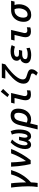

<svg xmlns="http://www.w3.org/2000/svg" viewBox="2024 -2862 1027 5116"><g transform="rotate(-90 2538.0 -303.5)"><path d="M114 185Q124 123 128 60.5Q132 -2 132 -65Q132 -150 127 -232.5Q122 -315 114.5 -389Q107 -463 99 -522H212Q218 -485 223.5 -420.5Q229 -356 232.5 -278Q236 -200 237 -123Q280 -167 313.5 -217.5Q347 -268 373 -320Q399 -372 418 -423.5Q437 -475 450 -522H565Q547 -461 521 -395Q495 -329 456 -261Q417 -193 363.5 -125Q310 -57 237 8Q235 58 231.5 102.5Q228 147 222 185Z M725 0Q709 -68 694.5 -151.5Q680 -235 669.5 -329Q659 -423 655 -522H770Q771 -462 776 -390.5Q781 -319 788.5 -249.5Q796 -180 805 -125Q833 -161 862.5 -210.5Q892 -260 920.5 -315Q949 -370 972 -423.5Q995 -477 1010 -522H1126Q1102 -454 1067 -382Q1032 -310 991.5 -240Q951 -170 908.5 -108.5Q866 -47 827 0Z M1240 11Q1182 11 1153.5 -32.5Q1125 -76 1125 -142Q1125 -214 1147 -285.5Q1169 -357 1208.5 -421Q1248 -485 1302 -535L1379 -496Q1326 -443 1292 -386Q1258 -329 1241 -273Q1224 -217 1224 -165Q1224 -127 1235 -105.5Q1246 -84 1263 -84Q1281 -84 1294.5 -98.5Q1308 -113 1317.5 -137Q1327 -161 1334.5 -190Q1342 -219 1348 -247L1362 -310H1455L1440 -247Q1435 -225 1431.5 -201.5Q1428 -178 1428 -162Q1428 -128 1437 -106Q1446 -84 1467 -84Q1487 -84 1502 -105Q1517 -126 1526.5 -160Q1536 -194 1541 -233Q1546 -272 1546 -307Q1546 -364 1535.5 -415.5Q1525 -467 1510 -501L1602 -533Q1615 -507 1625 -470Q1635 -433 1640.5 -392.5Q1646 -352 1646 -314Q1646 -255 1637.5 -197Q1629 -139 1608 -92.5Q1587 -46 1551 -17.5Q1515 11 1461 11Q1424 11 1398 -12Q1372 -35 1363 -72Q1337 -25 1304.5 -7Q1272 11 1240 11Z M1648 185 1766 -306Q1794 -420 1857.5 -477Q1921 -534 2020 -534Q2110 -534 2156 -482.5Q2202 -431 2202 -333Q2202 -263 2182 -200.5Q2162 -138 2124.5 -90.5Q2087 -43 2034 -15.5Q1981 12 1916 12Q1888 12 1860.5 5.5Q1833 -1 1808 -13L1759 185ZM1908 -84Q1955 -84 1989.5 -105Q2024 -126 2046.5 -161.5Q2069 -197 2080 -241Q2091 -285 2091 -331Q2091 -381 2072 -409Q2053 -437 2011 -437Q1961 -437 1927 -403Q1893 -369 1874 -293L1830 -106Q1847 -96 1867.5 -90Q1888 -84 1908 -84Z M2576 7Q2522 7 2488.5 -11.5Q2455 -30 2440 -62.5Q2425 -95 2425 -138Q2425 -160 2428.5 -183Q2432 -206 2438 -231L2486 -430H2337L2360 -522H2619L2548 -220Q2542 -202 2539 -185Q2536 -168 2536 -154Q2536 -125 2552 -107Q2568 -89 2606 -89Q2625 -89 2646.5 -92.5Q2668 -96 2690 -102L2687 -10Q2666 -3 2639 2Q2612 7 2576 7ZM2575 -575 2510 -619 2654 -797 2727 -735Z M3159 190 3080 147Q3093 134 3106.5 119Q3120 104 3129.5 85.5Q3139 67 3139 47Q3139 23 3113.5 11.5Q3088 0 3042 -10Q2983 -25 2944 -47.5Q2905 -70 2886 -105Q2867 -140 2867 -192Q2867 -243 2886.5 -293Q2906 -343 2941.5 -392Q2977 -441 3025 -488.5Q3073 -536 3130 -583Q3187 -630 3249 -676H3002L3024 -769H3405L3383 -678Q3332 -642 3276.5 -598Q3221 -554 3168.5 -505.5Q3116 -457 3073.5 -406.5Q3031 -356 3005.5 -306.5Q2980 -257 2980 -211Q2980 -175 2996 -153Q3012 -131 3042 -118Q3072 -105 3116 -93Q3184 -75 3217.5 -49Q3251 -23 3251 29Q3251 65 3228.5 107.5Q3206 150 3159 190Z M3627 14Q3587 14 3549 7Q3511 0 3479.5 -15.5Q3448 -31 3429 -58Q3410 -85 3410 -125Q3410 -174 3440 -217Q3470 -260 3532 -279Q3509 -292 3493.5 -314.5Q3478 -337 3478 -368Q3478 -427 3512 -464.5Q3546 -502 3603.5 -519Q3661 -536 3729 -536Q3782 -535 3823 -527Q3864 -519 3894 -506L3853 -419Q3827 -430 3791 -437Q3755 -444 3720 -444Q3688 -444 3656 -437.5Q3624 -431 3604 -414Q3584 -397 3584 -367Q3584 -345 3595 -333Q3606 -321 3626 -316.5Q3646 -312 3674 -312H3766L3746 -227H3655Q3617 -227 3587 -218Q3557 -209 3539 -191Q3521 -173 3521 -145Q3521 -121 3536.5 -107Q3552 -93 3580 -86.5Q3608 -80 3647 -80Q3712 -80 3753 -92.5Q3794 -105 3812 -113L3824 -23Q3792 -10 3741 2Q3690 14 3627 14Z M4256 7Q4202 7 4168.5 -11.5Q4135 -30 4120 -62.5Q4105 -95 4105 -138Q4105 -160 4108.5 -183Q4112 -206 4118 -231L4166 -430H4017L4040 -522H4299L4228 -220Q4222 -202 4219 -185Q4216 -168 4216 -154Q4216 -125 4232 -107Q4248 -89 4286 -89Q4305 -89 4326.5 -92.5Q4348 -96 4370 -102L4367 -10Q4346 -3 4319 2Q4292 7 4256 7Z M4698 14Q4608 14 4561.5 -40Q4515 -94 4515 -184Q4515 -279 4552.5 -355.5Q4590 -432 4660.5 -477Q4731 -522 4829 -522H5076L5055 -430H4963Q4974 -403 4978.5 -373.5Q4983 -344 4983 -309Q4983 -251 4966 -194Q4949 -137 4913.5 -90Q4878 -43 4824.5 -14.5Q4771 14 4698 14ZM4714 -83Q4754 -83 4784 -104.5Q4814 -126 4834 -160.5Q4854 -195 4864 -236Q4874 -277 4874 -314Q4874 -349 4868.5 -377.5Q4863 -406 4851 -430H4822Q4761 -430 4717 -398Q4673 -366 4649.5 -313.5Q4626 -261 4626 -199Q4626 -144 4646.5 -113.5Q4667 -83 4714 -83Z"/></g></svg>

Font: Ubuntu Sans Mono Medium
Style: Italic
Weight: 500
Italic angle: -13.5°
Monospace: yes
Designer: Dalton Maag Ltd
Foundry: Dalton Maag Ltd
Version: Version 1.006